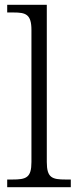

<svg xmlns="http://www.w3.org/2000/svg" viewBox="-20 -780 325 800"><path d="M10 0H275V-32H254C197 -32 175 -39 175 -105V-760H10V-728H36C87 -728 111 -721 111 -655V-105C111 -39 89 -32 31 -32H10Z"/></svg>

Font: Noto Serif Tamil Light
Style: Italic
Weight: 300
Italic angle: -12°
Designer: Indian Type Foundry, Tom Grace, and the Monotype Design Team
Foundry: Monotype Imaging Inc.
Version: Version 2.003